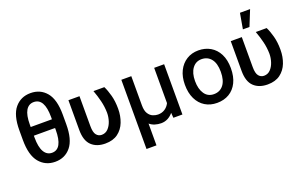

<svg xmlns="http://www.w3.org/2000/svg" viewBox="-105 -1249 3060 1936"><g transform="rotate(-20 1425.0 -281.0)"><path d="M517.8 -411.6V-308.9Q517.8 -144.9 454.4 -67.5Q391 9.9 286.2 9.9Q181.5 9.9 116.8 -67.5Q52.2 -144.9 52.2 -308.9V-411.6Q52.2 -574.2 116.3 -650.6Q180.4 -726.9 284.8 -726.9Q389.9 -726.9 453.8 -650.6Q517.8 -574.2 517.8 -411.6ZM171.2 -429.7V-404.5H398.8V-429.7Q398.8 -630.7 284.8 -630.7Q230.1 -630.7 200.6 -581Q171.2 -531.2 171.2 -429.7ZM398.8 -291.9V-311.4H171.2V-291.9Q171.2 -188.9 201.3 -137.8Q231.5 -86.6 286.2 -86.6Q398.8 -86.6 398.8 -291.9Z M621.1 -528.4H739.7V-206.7Q739.7 -139.2 762.1 -112.2Q784.4 -85.2 818.2 -85.2Q859 -85.2 887.1 -114Q915.1 -142.8 929.7 -186.8Q944.2 -230.8 944.2 -276.6Q943.2 -341.6 927.7 -404.7Q912.3 -467.7 889.6 -528.4H1006.4Q1028.8 -483.7 1045.8 -420.3Q1062.9 -356.9 1062.9 -276.6Q1062.9 -199.2 1037.6 -134.1Q1012.4 -68.9 959.5 -29.5Q906.6 9.9 823.5 9.9Q730.5 9.9 675.8 -42.4Q621.1 -94.8 621.1 -208.1Z M1192.8 -539.4H1299.7V-225.9Q1299.7 -167.6 1320 -136.7Q1340.2 -105.8 1368.8 -94.6Q1397.4 -83.5 1421.9 -83.5Q1464.5 -83.5 1496.1 -104.4Q1527.7 -125.4 1545.1 -160.9V-539.4H1652V0H1555L1550.8 -54.3Q1526.3 -24.1 1493.6 -7.1Q1460.9 9.9 1421.9 9.9Q1388.1 9.9 1356.2 0Q1324.2 -9.9 1299.7 -30.9V203.1H1192.8Z M2023.1 10.3Q1949.9 10.3 1894.7 -23.6Q1839.5 -57.5 1808.6 -121.1Q1777.7 -184.7 1777.7 -272.7Q1777.7 -357.6 1808.9 -420.5Q1840.2 -483.3 1895.4 -517.9Q1950.6 -552.6 2022.4 -552.6Q2095.2 -552.6 2151.3 -519.5Q2207.4 -486.5 2239.2 -424Q2271 -361.5 2271 -272.7Q2271 -182.2 2239.7 -119Q2208.5 -55.8 2152.7 -22.7Q2096.9 10.3 2023.1 10.3ZM2022.4 -83.8Q2087 -83.8 2125 -132.1Q2163 -180.4 2163 -272.7Q2163 -364 2124.8 -411.2Q2086.6 -458.5 2022.4 -458.5Q1960.6 -458.5 1923.7 -408.6Q1886.7 -358.7 1886.7 -272.7Q1886.7 -187.1 1922.1 -135.5Q1957.4 -83.8 2022.4 -83.8Z M2362.9 -528.4H2481.5V-206.7Q2481.5 -139.2 2503.9 -112.2Q2526.3 -85.2 2560 -85.2Q2600.9 -85.2 2628.9 -114Q2657 -142.8 2671.5 -186.8Q2686.1 -230.8 2686.1 -276.6Q2685 -341.6 2669.6 -404.7Q2654.1 -467.7 2631.4 -528.4H2748.2Q2770.6 -483.7 2787.6 -420.3Q2804.7 -356.9 2804.7 -276.6Q2804.7 -199.2 2779.5 -134.1Q2754.3 -68.9 2701.3 -29.5Q2648.4 9.9 2565.3 9.9Q2472.3 9.9 2417.6 -42.4Q2362.9 -94.8 2362.9 -208.1ZM2518.5 -598 2547.9 -765.3H2656.6L2589.1 -598Z"/></g></svg>

Font: Interface Medium
Style: Regular
Weight: 500
Designer: Rasmus Andersson
Foundry: rsms
Version: Version 1.8